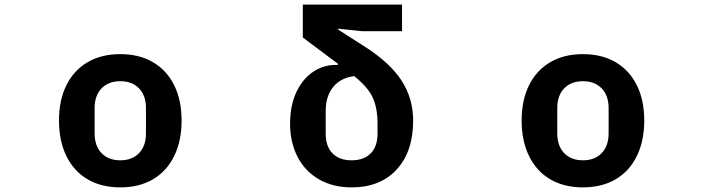

<svg xmlns="http://www.w3.org/2000/svg" viewBox="-20 -797 3040 830"><path d="M235 -276Q235 -364 267 -428.5Q299 -493 358.5 -528Q418 -563 500 -563Q582 -563 641.5 -528Q701 -493 733 -428.5Q765 -364 765 -276Q765 -188 733 -122.5Q701 -57 641.5 -22Q582 13 500 13Q418 13 358.5 -22Q299 -57 267 -122.5Q235 -188 235 -276ZM611 -221V-330Q611 -384 581 -415Q551 -446 500 -446Q449 -446 419 -415Q389 -384 389 -330V-221Q389 -166 419 -135Q449 -104 500 -104Q551 -104 581 -135Q611 -166 611 -221Z M1234 -262Q1234 -343 1262.5 -401.5Q1291 -460 1338 -489.5Q1385 -519 1440 -516V-522L1393 -557L1289 -635V-777H1718V-662H1546L1442 -673V-669L1559 -594Q1668 -524 1717 -447Q1766 -370 1766 -276Q1766 -142 1695 -64.5Q1624 13 1500 13Q1419 13 1358.5 -22Q1298 -57 1266 -119.5Q1234 -182 1234 -262ZM1612 -219V-262Q1612 -331 1591 -376Q1570 -421 1511 -468Q1451 -460 1419.5 -420Q1388 -380 1388 -318V-219Q1388 -164 1417.5 -134Q1447 -104 1500 -104Q1553 -104 1582.5 -134Q1612 -164 1612 -219Z M2235 -276Q2235 -364 2267 -428.5Q2299 -493 2358.5 -528Q2418 -563 2500 -563Q2582 -563 2641.5 -528Q2701 -493 2733 -428.5Q2765 -364 2765 -276Q2765 -188 2733 -122.5Q2701 -57 2641.5 -22Q2582 13 2500 13Q2418 13 2358.5 -22Q2299 -57 2267 -122.5Q2235 -188 2235 -276ZM2611 -221V-330Q2611 -384 2581 -415Q2551 -446 2500 -446Q2449 -446 2419 -415Q2389 -384 2389 -330V-221Q2389 -166 2419 -135Q2449 -104 2500 -104Q2551 -104 2581 -135Q2611 -166 2611 -221Z"/></svg>

Font: IBM Plex Sans JP
Style: Bold
Weight: 700
Designer: Mike Abbink; Paul van der Laan; Pieter van Rosmalen; Wujin Sim; Yejin Wi; Jinhee Kim; Boomi Park; Yona Kim; Kichan Ma
Foundry: Sandoll Inc.
Version: Version 1.001